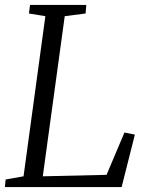

<svg xmlns="http://www.w3.org/2000/svg" viewBox="-23 -763 594 783"><path d="M-3 0 0 -31 73 -44 162 -697 95 -708 99.5 -743H329L326 -708L241 -697L151.5 -44L411.5 -50L484.5 -222.5L527 -214L473 0Z"/></svg>

Font: Merriweather 48pt Light
Style: Italic
Weight: 300
Italic angle: -7.8°
Version: Version 2.101